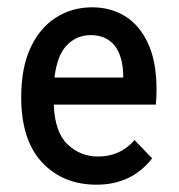

<svg xmlns="http://www.w3.org/2000/svg" viewBox="-20 -494 490 525"><path d="M244 11Q152 11 95 -50Q38 -111 38 -228Q38 -309 63.5 -363.5Q89 -418 133 -446Q177 -474 232 -474Q282 -474 321.5 -450Q361 -426 384.5 -376Q408 -326 408 -249Q408 -226 406 -208H127Q130 -132 165 -99Q200 -66 248 -66Q309 -66 348 -111L396 -61Q340 11 244 11ZM129 -282H317Q317 -339 294 -368.5Q271 -398 228 -398Q190 -398 163 -370.5Q136 -343 129 -282Z"/></svg>

Font: Inconsolata SemiCondensed SemiBold
Style: Regular
Weight: 600
Width: 4
Monospace: yes
Designer: Raph Levien, Cyreal, Brenton Simpson
Foundry: Raph Levien, Cyreal, Google
Version: Version 3.001; ttfautohint (v1.8.2.53-6de2)